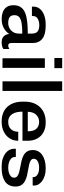

<svg xmlns="http://www.w3.org/2000/svg" viewBox="753 -1513 770 2316"><g transform="rotate(90 1138.0 -355.0)"><path d="M207 10Q166 10 128.5 -3Q91 -16 67 -47.5Q43 -79 43 -133Q43 -188 67.5 -222Q92 -256 137 -274Q182 -292 245 -298.5Q308 -305 385 -305V-353Q385 -403 359.5 -423.5Q334 -444 282 -444Q239 -444 206 -425Q173 -406 173 -365V-355H61Q60 -359 60 -364.5Q60 -370 60 -375Q60 -419 87.5 -452Q115 -485 164 -503Q213 -521 276 -521H293Q397 -521 448 -480Q499 -439 499 -365V-104Q499 -85 508 -77Q517 -69 528 -69Q538 -69 549.5 -73Q561 -77 571 -82V-11Q558 -1 538 4.5Q518 10 490 10Q457 10 435.5 -2Q414 -14 403 -34.5Q392 -55 390 -81Q361 -38 315 -14Q269 10 207 10ZM257 -69Q289 -69 318 -83.5Q347 -98 366 -127Q385 -156 385 -200V-239Q315 -239 265 -231.5Q215 -224 189 -204Q163 -184 163 -144Q163 -104 187 -86.5Q211 -69 257 -69Z M683 0V-511H799V0ZM680 -626V-720H802V-626Z M961 0V-720H1077V0Z M1441 10Q1371 10 1318 -19.5Q1265 -49 1235.5 -106Q1206 -163 1206 -244V-267Q1206 -348 1237.5 -405Q1269 -462 1323.5 -491.5Q1378 -521 1448 -521H1461Q1526 -521 1575 -494.5Q1624 -468 1651 -419Q1678 -370 1678 -304V-241H1327Q1327 -188 1341 -149Q1355 -110 1382.5 -89.5Q1410 -69 1451 -69Q1485 -69 1511.5 -82.5Q1538 -96 1553.5 -123Q1569 -150 1569 -190H1678Q1678 -130 1648 -85Q1618 -40 1567 -15Q1516 10 1451 10ZM1328 -305H1564Q1564 -375 1533.5 -408.5Q1503 -442 1450 -442Q1400 -442 1365.5 -407.5Q1331 -373 1328 -305Z M1985 10Q1934 10 1895 -2.5Q1856 -15 1829 -36Q1802 -57 1788 -84Q1774 -111 1774 -140Q1774 -146 1774 -150Q1774 -154 1775 -161H1875Q1874 -158 1874 -155.5Q1874 -153 1874 -151Q1874 -123 1892 -105Q1910 -87 1939.5 -78Q1969 -69 2005 -69Q2035 -69 2062 -77Q2089 -85 2106 -100.5Q2123 -116 2123 -139Q2123 -165 2105 -179Q2087 -193 2057.5 -201Q2028 -209 1992.5 -215Q1957 -221 1921 -229.5Q1885 -238 1855.5 -253.5Q1826 -269 1808 -296Q1790 -323 1790 -367Q1790 -403 1806 -432Q1822 -461 1851 -480.5Q1880 -500 1919 -510.5Q1958 -521 2003 -521H2019Q2061 -521 2097.5 -510Q2134 -499 2161 -480Q2188 -461 2203 -436Q2218 -411 2218 -383Q2218 -378 2217.5 -372Q2217 -366 2217 -364H2116V-374Q2116 -384 2111 -395.5Q2106 -407 2093 -417.5Q2080 -428 2058.5 -435Q2037 -442 2004 -442Q1974 -442 1953 -436Q1932 -430 1919 -420.5Q1906 -411 1900.5 -400Q1895 -389 1895 -379Q1895 -356 1913 -343Q1931 -330 1961 -322.5Q1991 -315 2027 -309.5Q2063 -304 2098.5 -295.5Q2134 -287 2164 -271Q2194 -255 2212 -228Q2230 -201 2230 -157Q2230 -111 2212.5 -78.5Q2195 -46 2164 -27Q2133 -8 2093.5 1Q2054 10 2010 10Z"/></g></svg>

Font: Chivo Medium
Style: Regular
Weight: 500
Designer: Hector Gatti
Foundry: Omnibus-Type
Version: Version 2.002